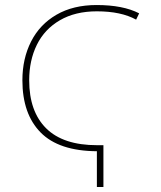

<svg xmlns="http://www.w3.org/2000/svg" viewBox="-20 -744 640 763"><path d="M365 -143Q214 -144 141.5 -217.5Q69 -291 69 -425Q69 -511 103.5 -579Q138 -647 204.5 -685.5Q271 -724 364 -724Q469 -724 533 -691L521 -666Q461 -699 365 -699Q279 -699 218 -663.5Q157 -628 126.5 -566Q96 -504 96 -425Q96 -301 163.5 -234Q231 -167 366 -167H391V-1H365Z"/></svg>

Font: Noto Sans Mono UI Thin
Style: Regular
Weight: 250
Monospace: yes
Designer: Monotype Design team
Foundry: Monotype Imaging Inc.
Version: Version 1.000